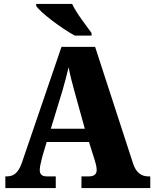

<svg xmlns="http://www.w3.org/2000/svg" viewBox="-20 -951 780 971"><path d="M358 -771H443V-784C416 -822 365 -886 345 -931H163V-921C186 -886 292 -807 358 -771ZM7 0H262V-59H216C190 -59 181 -72 181 -92C181 -111 191 -143 194 -159L216 -233H430L459 -141C462 -132 469 -109 469 -91C469 -66 450 -59 430 -59H392V0H740V-59H730C695 -59 668 -78 653 -124L461 -714H291L91 -129C71 -71 45 -59 13 -59H7ZM237 -300 296 -493C306 -528 317 -569 327 -611C335 -568 346 -528 356 -491L409 -300Z"/></svg>

Font: Noto Serif Ethiopic SemiCondensed Black
Style: Regular
Weight: 900
Width: 4
Designer: Monotype Design Team
Foundry: Monotype Imaging Inc.
Version: Version 2.102